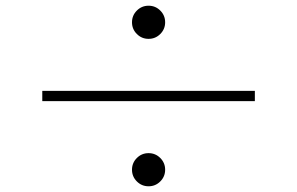

<svg xmlns="http://www.w3.org/2000/svg" viewBox="-20 -708 1040 672"><path d="M500 -688Q524 -688 541 -671Q558 -654 558 -630Q558 -606 541 -589Q524 -572 500 -572Q476 -572 459 -589Q442 -606 442 -630Q442 -654 459 -671Q476 -688 500 -688ZM872 -390V-354H128V-390ZM500 -172Q524 -172 541 -155Q558 -138 558 -114Q558 -90 541 -73Q524 -56 500 -56Q476 -56 459 -73Q442 -90 442 -114Q442 -138 459 -155Q476 -172 500 -172Z"/></svg>

Font: Noto Sans TC Thin Thin
Style: Regular
Weight: 250
Version: Version 2.004-H2;hotconv 1.0.118;makeotfexe 2.5.65603